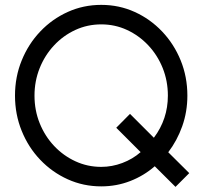

<svg xmlns="http://www.w3.org/2000/svg" viewBox="-20 -734 818 768"><path d="M682 13.5 599 -69Q555.5 -31 500.8 -9.8Q446 11.5 385 11.5Q313.5 11.5 251 -16.8Q188.5 -45 141 -94.8Q93.5 -144.5 66.8 -210.5Q40 -276.5 40 -351.5Q40 -426.5 66.8 -492.2Q93.5 -558 141 -608Q188.5 -658 251 -686.2Q313.5 -714.5 385 -714.5Q456.5 -714.5 518.8 -686.2Q581 -658 628.5 -608Q676 -558 702.8 -492.2Q729.5 -426.5 729.5 -351.5Q729.5 -287 709 -229.2Q688.5 -171.5 653 -125L737 -41.5ZM385 -66.5Q428 -66.5 469.2 -82Q510.5 -97.5 542.5 -125.5L445 -223L500 -278.5L595.5 -183Q651.5 -257.5 651.5 -351.5Q651.5 -410 630.8 -461.8Q610 -513.5 573 -552.8Q536 -592 488 -614.2Q440 -636.5 385 -636.5Q329.5 -636.5 281 -614Q232.5 -591.5 195.8 -552Q159 -512.5 138.5 -461Q118 -409.5 118 -351.5Q118 -292.5 138.8 -241Q159.5 -189.5 196.5 -150.2Q233.5 -111 281.8 -88.8Q330 -66.5 385 -66.5Z"/></svg>

Font: Urbanist
Style: Regular
Weight: 400
Designer: Corey Hu
Foundry: Corey Hu
Version: Version 1.330; ttfautohint (v1.8.4.7-5d5b)